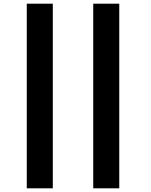

<svg xmlns="http://www.w3.org/2000/svg" viewBox="-20 -791 819 1040"><path d="M125 -771H266V229H125ZM485 -771H626V229H485Z"/></svg>

Font: Noto Sans UI CondBlack
Style: Italic
Weight: 900
Width: 3
Italic angle: -12°
Designer: Monotype Design Team
Foundry: Monotype Imaging Inc.
Version: Version 1.001